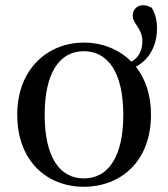

<svg xmlns="http://www.w3.org/2000/svg" viewBox="-20 -700 644 735"><path d="M301 -17C207 -17 151 -101 151 -260C151 -420 207 -504 301 -504C395 -504 452 -420 452 -260C452 -101 395 -17 301 -17ZM301 15C441 15 558 -81 558 -261C558 -338 536 -399 500 -445C552 -471 581 -527 581 -591C581 -624 574 -648 561 -670C549 -677 539 -680 527 -680C504 -680 488 -662 488 -641C488 -607 525 -593 525 -542C525 -508 512 -480 483 -464C435 -512 370 -537 301 -537C167 -537 46 -440 46 -261C46 -82 161 15 301 15Z"/></svg>

Font: Source Han Serif SC Medium
Style: Regular
Weight: 500
Designer: Ryoko NISHIZUKA 西塚涼子 (kana & ideographs); Frank Grießhammer (Latin, Greek & Cyrillic); Wenlong ZHANG 张文龙 (bopomofo); San
Foundry: Adobe
Version: Version 2.003;hotconv 1.1.1;makeotfexe 2.6.0